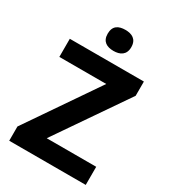

<svg xmlns="http://www.w3.org/2000/svg" viewBox="-219 -1042 1035 1156"><g transform="rotate(30 298.0 -464.0)"><path d="M306 -928C260 -928 224 -911 224 -855C224 -800 260 -782 306 -782C350 -782 388 -800 388 -855C388 -911 350 -928 306 -928ZM565 0V-126H221L557 -615V-714H42V-588H368L33 -99V0Z"/></g></svg>

Font: Noto Sans Lao UI
Style: Bold
Weight: 700
Designer: Monotype Design Team
Foundry: Monotype Imaging Inc.
Version: Version 2.000